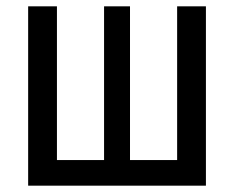

<svg xmlns="http://www.w3.org/2000/svg" viewBox="-20 -587 740 607"><path d="M69 -567V0H631V-567H540V-81H391V-567H309V-81H160V-567Z"/></svg>

Font: Kawkab Mono Light
Style: Bold
Weight: 400
Monospace: yes
Designer: Abdullah Arif
Foundry: Abdullah Arif
Version: Version 1.000;PS 000.500;hotconv 1.0.88;makeotf.lib2.5.64775